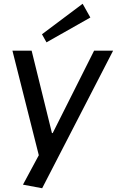

<svg xmlns="http://www.w3.org/2000/svg" viewBox="-20 -809 621 1020"><path d="M102 172 208 -25 190 31 46 -540H148L256 -102H260L480 -540H581L204 191ZM460 -716 227 -584 203 -627 419 -789Z"/></svg>

Font: Pathway Extreme 28pt Medium
Style: Italic
Weight: 500
Italic angle: -8°
Designer: Eduardo Rodriguez Tunni
Foundry: Eduardo Rodriguez Tunni
Version: Version 1.001;gftools[0.9.26]